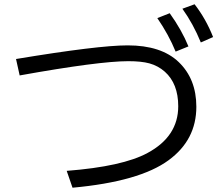

<svg xmlns="http://www.w3.org/2000/svg" viewBox="-20 -876 1040 901"><path d="M55.2 -599.1Q440.9 -663.1 579.1 -663.1Q736.8 -663.1 818.4 -585Q901.4 -505.4 901.4 -375Q901.4 -219.2 771 -124Q634.8 -23.9 320.3 4.9L293 -74.2Q555.7 -94.7 672.4 -158.2Q816.4 -235.8 816.4 -377.4Q816.4 -483.4 753.4 -539.6Q721.7 -567.4 681.2 -578.6Q643.1 -588.9 582 -588.9Q444.8 -588.9 72.3 -522ZM804.2 -633.8Q771.5 -713.4 718.3 -791L776.4 -814Q832.5 -735.8 864.3 -658.2ZM922.4 -676.8Q886.7 -764.2 835.9 -835L893.1 -856Q946.3 -787.6 980 -702.1Z"/></svg>

Font: BIZ UDGothic
Style: Regular
Weight: 400
Monospace: yes
Designer: TypeBank Co., Ltd.
Foundry: Morisawa Inc.
Version: Version 1.05